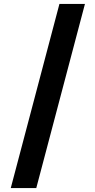

<svg xmlns="http://www.w3.org/2000/svg" viewBox="-20 -820 486 982"><path d="M35 142 284 -800H414.5L165.5 142Z"/></svg>

Font: Trispace Thin SemiBold
Style: Regular
Weight: 600
Version: Version 1.210